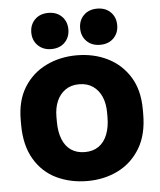

<svg xmlns="http://www.w3.org/2000/svg" viewBox="-53 -786 707 846"><g transform="rotate(-5 300.0 -363.5)"><path d="M300 13Q226 13 164.5 -16Q103 -45 66.5 -106.5Q30 -168 30 -260V-280Q30 -366 66.5 -424.5Q103 -483 164.5 -513Q226 -543 300 -543Q375 -543 436 -513Q497 -483 533.5 -424.5Q570 -366 570 -280V-260Q570 -169 533.5 -108.5Q497 -48 436 -17.5Q375 13 300 13ZM300 -115Q336 -115 361 -132.5Q386 -150 399 -183Q412 -216 412 -260V-280Q412 -320 399 -350Q386 -380 361 -397.5Q336 -415 300 -415Q264 -415 239 -397.5Q214 -380 201 -350Q188 -320 188 -280V-260Q188 -214 201 -181.5Q214 -149 239 -132Q264 -115 300 -115ZM192 -580Q156 -580 133 -602.5Q110 -625 110 -660Q110 -695 132.5 -717.5Q155 -740 192 -740Q229 -740 251.5 -717.5Q274 -695 274 -660Q274 -625 251.5 -602.5Q229 -580 192 -580ZM408 -580Q371 -580 348.5 -602.5Q326 -625 326 -660Q326 -695 348.5 -717.5Q371 -740 408 -740Q445 -740 467.5 -717.5Q490 -695 490 -660Q490 -625 467.5 -602.5Q445 -580 408 -580Z"/></g></svg>

Font: Golos Text
Style: Bold
Weight: 700
Designer: A.Korolkova, Vitaly Kuzmin
Foundry: ParaType Ltd
Version: Version 2.004